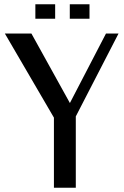

<svg xmlns="http://www.w3.org/2000/svg" viewBox="-20 -884 584 904"><path d="M233.9 -330.1 2.9 -726.1H127.9L309.1 -398.9L479 -726.1H538.1L336.9 -335.9V0H233.9ZM239.7 -795.9H146.5V-863.8H239.7ZM401.4 -795.9H308.6V-863.8H401.4Z"/></svg>

Font: Federov2
Style: Regular
Weight: 400
Designer: Olexa M. Volochay | Cyreal.org
Foundry: Olexa M. Volochay | Cyreal.org
Version: Version 1.000